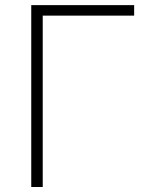

<svg xmlns="http://www.w3.org/2000/svg" viewBox="-20 -748 614 768"><path d="M516.6 -727.5V-685.5H150.9V0H105V-727.5Z"/></svg>

Font: Inter ExtraLight
Style: Regular
Weight: 250
Designer: Rasmus Andersson
Foundry: rsms
Version: Version 4.001;git-66647c0bb